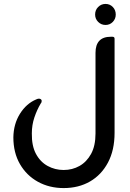

<svg xmlns="http://www.w3.org/2000/svg" viewBox="-20 -743 659 977"><path d="M517 -723Q539 -723 554 -707.5Q569 -692 569 -669Q569 -647 554 -631.5Q539 -616 517 -616Q495 -616 479.5 -631.5Q464 -647 464 -669Q464 -692 479.5 -707.5Q495 -723 517 -723ZM304 214Q231 214 173 182Q115 150 81.5 92Q48 34 48 -44Q49 -112 81.5 -164Q114 -216 164 -237Q168 -239 171.5 -240Q175 -241 178 -241Q184 -241 188.5 -237.5Q193 -234 192 -228Q192 -221 187 -216Q168 -184 155 -145.5Q142 -107 142 -64Q141 -1 163 40Q185 81 222.5 101.5Q260 122 304 122Q348 122 384.5 101.5Q421 81 443.5 40Q466 -1 466 -64V-474Q466 -556 544 -556H552Q563 -556 563 -546V-67Q563 21 529.5 84Q496 147 438 180.5Q380 214 304 214Z"/></svg>

Font: Zain
Style: Bold
Weight: 700
Designer: Zain,Boutros
Foundry: Mobile Telecommunications Company (Zain), 2024
Version: Version 1.50; ttfautohint (v1.8.4)